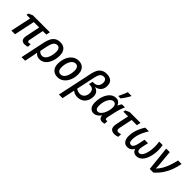

<svg xmlns="http://www.w3.org/2000/svg" viewBox="262 -2270 3977 3977"><g transform="rotate(45 2250.5 -281.5)"><path d="M447 10Q398 10 371.5 -15.5Q345 -41 345 -87Q345 -100 347 -116Q349 -132 353 -153L414 -453H256L160 0H53L150 -453H43L54 -500L145 -539H642L623 -453H520L459 -149Q456 -138 454.5 -126.5Q453 -115 453 -108Q453 -92 461.5 -83.5Q470 -75 485 -75Q498 -75 510.5 -78Q523 -81 534 -86L533 -6Q517 0 495 5Q473 10 447 10Z M706 -307Q721 -374 747.5 -428.5Q774 -483 821.5 -515.5Q869 -548 946 -548Q1006 -548 1046.5 -523.5Q1087 -499 1108.5 -452.5Q1130 -406 1130 -341Q1130 -291 1120 -241Q1110 -191 1090.5 -146Q1071 -101 1041.5 -65.5Q1012 -30 972.5 -10Q933 10 883 10Q839 10 807.5 -7Q776 -24 753 -52Q747 -13 740.5 22.5Q734 58 725 99L695 240H591ZM871 -77Q902 -77 926.5 -93.5Q951 -110 969 -138Q987 -166 999 -200.5Q1011 -235 1017 -271.5Q1023 -308 1023 -341Q1023 -397 1003 -429.5Q983 -462 939 -462Q903 -462 878 -441.5Q853 -421 837 -383Q821 -345 809 -292L775 -127Q790 -106 814.5 -91.5Q839 -77 871 -77Z M1407 9Q1320 9 1268.5 -46Q1217 -101 1217 -196Q1217 -247 1227.5 -298Q1238 -349 1259.5 -394Q1281 -439 1313.5 -473.5Q1346 -508 1388.5 -527.5Q1431 -547 1484 -547Q1543 -547 1585.5 -522Q1628 -497 1651 -450.5Q1674 -404 1674 -340Q1674 -289 1663.5 -239Q1653 -189 1631.5 -144.5Q1610 -100 1578 -65.5Q1546 -31 1503.5 -11Q1461 9 1407 9ZM1417 -78Q1442 -78 1465 -90.5Q1488 -103 1506.5 -126.5Q1525 -150 1538.5 -183Q1552 -216 1559.5 -257.5Q1567 -299 1567 -346Q1567 -375 1558.5 -401Q1550 -427 1531 -443.5Q1512 -460 1479 -460Q1450 -460 1425.5 -445.5Q1401 -431 1382 -405.5Q1363 -380 1350 -346Q1337 -312 1330.5 -273.5Q1324 -235 1324 -194Q1324 -139 1347.5 -108.5Q1371 -78 1417 -78Z M1852 -542Q1866 -607 1893 -657Q1920 -707 1968 -736Q2016 -765 2090 -765Q2147 -765 2188 -745Q2229 -725 2250 -687.5Q2271 -650 2271 -597Q2271 -543 2252 -502Q2233 -461 2196 -434.5Q2159 -408 2105 -397Q2156 -386 2190 -346.5Q2224 -307 2224 -235Q2224 -188 2210 -144.5Q2196 -101 2168 -66Q2140 -31 2096 -10.5Q2052 10 1991 10Q1939 10 1906 -6Q1873 -22 1851 -39L1792 240H1686ZM1979 -76Q2014 -76 2040 -89Q2066 -102 2083.5 -124Q2101 -146 2109.5 -174.5Q2118 -203 2118 -234Q2118 -289 2090 -321Q2062 -353 1999 -353H1973L1992 -440H2023Q2059 -440 2085 -450.5Q2111 -461 2129 -481Q2147 -501 2155.5 -528Q2164 -555 2164 -588Q2164 -628 2143 -654Q2122 -680 2081 -680Q2045 -680 2020.5 -661Q1996 -642 1981 -608.5Q1966 -575 1957 -531L1868 -114Q1888 -97 1918.5 -86.5Q1949 -76 1979 -76Z M2465 10Q2404 10 2365.5 -36Q2327 -82 2327 -174Q2327 -236 2338.5 -292Q2350 -348 2372 -394.5Q2394 -441 2424 -476Q2454 -511 2492.5 -530Q2531 -549 2576 -549Q2629 -549 2658 -523Q2687 -497 2703 -459H2707Q2715 -476 2727.5 -500Q2740 -524 2754 -539H2842Q2831 -518 2817 -481.5Q2803 -445 2789.5 -401Q2776 -357 2767 -313L2733 -156Q2730 -143 2728.5 -131Q2727 -119 2727 -111Q2727 -95 2734.5 -86Q2742 -77 2755 -77Q2762 -77 2770.5 -78.5Q2779 -80 2785 -83V-4Q2776 1 2757.5 5.5Q2739 10 2719 10Q2692 10 2671 0Q2650 -10 2638.5 -31Q2627 -52 2625 -84H2621Q2602 -58 2579 -37Q2556 -16 2528 -3Q2500 10 2465 10ZM2506 -77Q2537 -77 2564.5 -100.5Q2592 -124 2614.5 -164.5Q2637 -205 2651 -255Q2659 -285 2662.5 -312.5Q2666 -340 2666 -363Q2666 -407 2646 -434.5Q2626 -462 2589 -462Q2561 -462 2538 -446.5Q2515 -431 2495.5 -403.5Q2476 -376 2462.5 -339.5Q2449 -303 2442 -262Q2435 -221 2435 -179Q2435 -127 2453.5 -102Q2472 -77 2506 -77ZM2581 -620Q2590 -638 2601 -661.5Q2612 -685 2623 -710Q2634 -735 2644 -759Q2654 -783 2660 -803H2766V-790Q2758 -773 2744.5 -750.5Q2731 -728 2714.5 -702.5Q2698 -677 2680.5 -652Q2663 -627 2646 -606H2581Z M3078 10Q3023 10 2988 -16Q2953 -42 2953 -108Q2953 -124 2956 -146Q2959 -168 2964 -190L3019 -453H2880L2890 -500L2980 -539H3297L3277 -453H3124L3069 -189Q3065 -170 3062.5 -153.5Q3060 -137 3060 -124Q3060 -103 3071.5 -89.5Q3083 -76 3106 -76Q3124 -76 3140.5 -79.5Q3157 -83 3177 -90L3175 -10Q3160 -3 3132.5 3.5Q3105 10 3078 10Z M3453 10Q3384 10 3348.5 -41Q3313 -92 3313 -172Q3313 -233 3327.5 -295.5Q3342 -358 3369.5 -419.5Q3397 -481 3435 -539H3543Q3509 -485 3480 -425Q3451 -365 3433.5 -301.5Q3416 -238 3416 -175Q3416 -121 3432.5 -98.5Q3449 -76 3476 -76Q3513 -76 3535.5 -109.5Q3558 -143 3571 -204L3602 -352H3704L3673 -212Q3671 -200 3669 -188Q3667 -176 3666 -165Q3665 -154 3665 -146Q3665 -113 3678 -94.5Q3691 -76 3717 -76Q3746 -76 3768.5 -96Q3791 -116 3807 -149.5Q3823 -183 3834 -225Q3845 -267 3850 -312Q3855 -357 3855 -398Q3855 -437 3852 -472Q3849 -507 3844 -539H3946Q3952 -508 3955.5 -470.5Q3959 -433 3959 -398Q3959 -347 3950.5 -290Q3942 -233 3924.5 -179.5Q3907 -126 3878.5 -83Q3850 -40 3809.5 -15Q3769 10 3715 10Q3684 10 3660.5 -1.5Q3637 -13 3622 -33Q3607 -53 3599 -81Q3582 -52 3561.5 -31.5Q3541 -11 3514 -0.5Q3487 10 3453 10Z M4106 0 4049 -539H4153L4181 -234Q4185 -198 4186.5 -162.5Q4188 -127 4189 -94Q4243 -150 4281.5 -217.5Q4320 -285 4347.5 -365Q4375 -445 4396 -539H4501Q4480 -432 4445 -338Q4410 -244 4354 -160.5Q4298 -77 4213 0Z"/></g></svg>

Font: Noto Sans Display Medium
Style: Italic
Weight: 500
Italic angle: -12°
Designer: Monotype Design Team
Foundry: Monotype Imaging Inc.
Version: Version 2.003